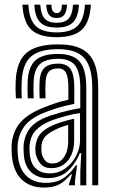

<svg xmlns="http://www.w3.org/2000/svg" viewBox="-20 -801 487 830"><path d="M378.8 0V-421.8Q378.8 -511 344.6 -549.8Q310.5 -588.5 231.2 -588.5Q149.8 -588.5 113.2 -555.8Q76.8 -523 73.8 -447.5Q73 -431 73 -412.5Q73 -394 74.5 -375.8H48.8Q47.5 -395 47.2 -411.5Q47 -428 47.8 -448.5Q51.2 -535.2 94.2 -572.2Q137.2 -609.2 231.2 -609.2Q293.5 -609.2 331.5 -590.2Q369.5 -571.2 387 -530Q404.5 -488.8 404.5 -421.8V0ZM195.2 -51.5Q232.5 -51.5 262 -72.8Q291.5 -94 308.8 -126.9Q326 -159.8 326 -194.8V-312.2Q300 -309 267.8 -300.6Q235.5 -292.2 204.5 -280.8Q159.2 -263.5 134.5 -237.2Q109.8 -211 107.2 -165.2Q107 -157.5 107.5 -149.8Q108 -142 108.5 -136Q111.8 -95 134.4 -73.2Q157 -51.5 195.2 -51.5ZM201.8 -74Q171.2 -74 154.9 -93.4Q138.5 -112.8 134 -138.2Q133.5 -143.5 133 -151Q132.5 -158.5 132.8 -163Q135.5 -200.5 154.8 -222.9Q174 -245.2 212.2 -261Q231.5 -269 254.9 -276.1Q278.2 -283.2 300.5 -287.8V-192.5Q300.5 -160 289.1 -133Q277.8 -106 255.6 -90Q233.5 -74 201.8 -74ZM205.5 -94.2Q228 -94.2 243.5 -107.1Q259 -120 266.9 -141.8Q274.8 -163.5 274.8 -190.2V-261Q256.8 -256 243.2 -251Q229.8 -246 220.8 -241.2Q187.8 -225.8 173.6 -208.5Q159.5 -191.2 158.8 -163Q158.8 -157.2 158.9 -151.8Q159 -146.2 159.8 -140.5Q162.5 -124.5 173.2 -109.4Q184 -94.2 205.5 -94.2ZM169.8 9.8Q109.5 9.8 73.1 -25.8Q36.8 -61.2 31.2 -129.5Q30.5 -140 30 -153.2Q29.5 -166.5 30.2 -174.5Q35 -234 69.1 -272.9Q103.2 -311.8 179 -340Q197.8 -347.2 211.5 -352.2Q225.2 -357.2 240 -361.4Q254.8 -365.5 275.5 -369.8V-422Q275.5 -465.5 265.8 -485.4Q256 -505.2 231.2 -505.2Q202.5 -505.2 190.2 -490.4Q178 -475.5 176.8 -443Q176.2 -435 176.1 -416Q176 -397 176.8 -375.8H151.2Q150.2 -400 150.5 -416.8Q150.8 -433.5 151 -445.8Q153 -491 172.9 -508.5Q192.8 -526 231.2 -526Q270 -526 285.6 -501.4Q301.2 -476.8 301.2 -422V-352Q267 -345.2 240.9 -337.8Q214.8 -330.2 187.5 -320.2Q119.2 -295.8 89.8 -260.4Q60.2 -225 56 -172.5Q55.5 -164 55.9 -152.8Q56.2 -141.5 57 -131.5Q61.8 -72.2 93.4 -41.4Q125 -10.5 178 -10.5Q226.2 -10.5 256.9 -32.5Q287.5 -54.5 307.5 -86H313.2L304.2 -19.8V0H278.5L278 -4L291.5 -47.5H286.8Q263 -19 237.5 -4.6Q212 9.8 169.8 9.8ZM327.2 0.2V-62L331.2 -138.8H325.2Q304.5 -89.8 271.4 -60.4Q238.2 -31 185.8 -31Q142.2 -31.2 114.5 -56.8Q86.8 -82.2 82.8 -133.8Q82.2 -141 81.8 -151.6Q81.2 -162.2 81.8 -169.8Q85.5 -217 111.1 -248.6Q136.8 -280.2 196 -300.5Q219.8 -308.5 242.8 -314.9Q265.8 -321.2 287.2 -326Q308.8 -330.8 327 -333.2V-421.8Q327 -488.8 305 -517.8Q283 -546.8 231.2 -546.8Q177 -546.8 152.1 -523.4Q127.2 -500 125.2 -446.2Q124.8 -430.5 124.6 -412.6Q124.5 -394.8 125.5 -375.8H100Q98.8 -396 98.9 -413.9Q99 -431.8 99.5 -446.8Q102 -511.5 132.6 -539.6Q163.2 -567.8 231.2 -567.8Q296.5 -567.8 324.8 -533.9Q353 -500 353 -421.8V0.2ZM225 -640.2Q149.2 -640.2 115 -673Q80.8 -705.8 77 -780.8H102.8Q105.8 -716.8 134.2 -688.9Q162.8 -661 225 -661Q286.8 -661 315.1 -688.9Q343.5 -716.8 347 -780.8H372.8Q368.5 -705.8 334.1 -673Q299.8 -640.2 225 -640.2ZM225 -681.8Q175.8 -681.8 153.5 -704.8Q131.2 -727.8 128.5 -780.8H154.2Q156.5 -739 172.9 -720.8Q189.2 -702.5 225 -702.5Q260.5 -702.5 276.9 -720.8Q293.2 -739 295.8 -780.8H321.2Q318.5 -727.8 296 -704.8Q273.5 -681.8 225 -681.8ZM225 -723.2Q202.2 -723.2 191.9 -736.6Q181.5 -750 180 -780.8H202.5Q202.2 -761.2 208.5 -752.8Q214.8 -744.2 225 -744.2Q235.5 -744.2 241.6 -752.8Q247.8 -761.2 247.2 -780.8H269.8Q268 -750 257.6 -736.6Q247.2 -723.2 225 -723.2Z"/></svg>

Font: Big Shoulders Inline Display Thin ExtraBold
Style: Regular
Weight: 800
Version: Version 2.002